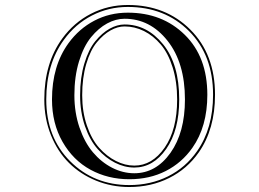

<svg xmlns="http://www.w3.org/2000/svg" viewBox="-20 -709 1040 770"><path d="M479.5 -633.8Q444.3 -633.8 409.7 -615Q375 -596.2 345.2 -559.8Q315.4 -523.4 296.9 -462.9Q278.3 -402.3 278.3 -327.1Q278.3 -257.3 298.8 -197.5Q319.3 -137.7 352.8 -98.1Q386.2 -58.6 429.4 -36.4Q472.7 -14.2 518.6 -14.2Q605.5 -14.2 663.6 -95.9Q721.7 -177.7 721.7 -310.1Q721.7 -457 651.9 -545.4Q582 -633.8 479.5 -633.8ZM811.5 -329.1Q811.5 -201.2 751.5 -116.2Q709.5 -56.2 644.8 -23.2Q580.1 9.8 498.5 9.8Q413.1 9.8 343 -28.3Q272.9 -66.4 230.7 -140.4Q188.5 -214.4 188.5 -310.1Q188.5 -444.8 254.9 -536.1Q296.9 -593.8 358.2 -626Q419.4 -658.2 492.7 -658.2Q630.9 -658.2 721.2 -569.3Q811.5 -480.5 811.5 -329.1ZM479.5 -603Q451.7 -603 423.1 -586.9Q394.5 -570.8 368.4 -539.3Q342.3 -507.8 325.9 -452.4Q309.6 -397 309.6 -327.1Q309.6 -260.7 328.4 -205.6Q347.2 -150.4 377.7 -116.2Q408.2 -82 444.8 -63.5Q481.4 -44.9 518.6 -44.9Q590.3 -44.9 640.4 -116.9Q690.4 -189 690.4 -310.1Q690.4 -380.9 672.6 -438Q654.8 -495.1 624.8 -530.5Q594.7 -565.9 557.4 -584.5Q520 -603 479.5 -603ZM479.5 -610.8Q569.8 -610.8 634.3 -531.2Q698.7 -451.7 698.7 -310.1Q698.7 -186.5 646.7 -111.8Q594.7 -37.1 518.6 -37.1Q479.5 -37.1 441.4 -56.4Q403.3 -75.7 371.8 -111.1Q340.3 -146.5 320.8 -202.9Q301.3 -259.3 301.3 -327.1Q301.3 -397.9 318.4 -454.6Q335.4 -511.2 362.3 -543.9Q389.2 -576.7 419.4 -593.8Q449.7 -610.8 479.5 -610.8ZM842.3 -329.1Q842.3 -191.4 777.3 -98.1Q730.5 -31.2 658.2 4.9Q585.9 41 498.5 41Q427.7 41 365 15.4Q302.2 -10.3 256.6 -55.7Q210.9 -101.1 184.3 -167Q157.7 -232.9 157.7 -310.1Q157.7 -455.6 229.5 -554.2Q276.4 -618.7 344.7 -653.8Q413.1 -689 492.7 -689Q644.5 -689 743.4 -590.1Q842.3 -491.2 842.3 -329.1ZM834.5 -329.1Q834.5 -487.8 737.8 -584.5Q641.1 -681.2 492.7 -681.2Q415.5 -681.2 348.6 -646.7Q281.7 -612.3 236.3 -549.3Q165.5 -452.1 165.5 -310.1Q165.5 -158.2 261.2 -62.5Q356.9 33.2 498.5 33.2Q584 33.2 654.3 -2Q724.6 -37.1 770.5 -103Q834.5 -194.3 834.5 -329.1Z"/></svg>

Font: Linux Libertine Initials
Style: Initials
Weight: 400
Designer: Philipp H. Poll
Foundry: Philipp H. Poll
Version: Version 5.0.6